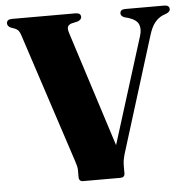

<svg xmlns="http://www.w3.org/2000/svg" viewBox="-51 -750 790 801"><g transform="rotate(-5 344.0 -350.0)"><path d="M481 -683Q481 -700 502.5 -700H665.5Q687.5 -700 687.5 -683Q687.5 -672.5 672 -666L656.5 -660Q637.5 -652 622.8 -633.8Q608 -615.5 597.5 -580.5L448 -100Q443 -83 441.2 -71.5Q439.5 -60 439.5 -48.5V-17.5Q439.5 0 421 0H265.5Q247.5 0 247.5 -18.5V-48.5Q247.5 -56 244.8 -66.5Q242 -77 238 -89L61.5 -627.5Q57 -641.5 52 -647.8Q47 -654 38 -658L20 -664.5Q6 -671 6 -683Q6 -700 28.5 -700H294Q316.5 -700 316.5 -683Q316.5 -672 300.5 -665.5L274 -659.5Q261 -655 258 -646Q255 -637 261 -619L415 -137.5L554.5 -583Q563 -610.5 555.2 -630Q547.5 -649.5 516 -660.5L496 -666Q481 -672 481 -683Z"/></g></svg>

Font: Fraunces 72pt S000
Style: Bold
Weight: 700
Version: Version 1.000; ttfautohint (v1.8.3)